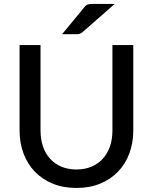

<svg xmlns="http://www.w3.org/2000/svg" viewBox="-20 -947 778 976"><path d="M368.5 -85.5Q411.5 -85.5 445.5 -100Q479.5 -114.5 503 -140.8Q526.5 -167 539 -203.2Q551.5 -239.5 551.5 -283.5V-718H657.5V-283.5Q657.5 -220.5 637.5 -167Q617.5 -113.5 580 -74.5Q542.5 -35.5 489 -13.5Q435.5 8.5 368.5 8.5Q301.5 8.5 248 -13.5Q194.5 -35.5 157 -74.5Q119.5 -113.5 99.5 -167Q79.5 -220.5 79.5 -283.5V-718H186V-284Q186 -240 198.2 -203.5Q210.5 -167 234 -140.8Q257.5 -114.5 291.5 -100Q325.5 -85.5 368.5 -85.5ZM563 -927 400 -784Q391.5 -777 384.5 -775Q377.5 -773 366 -773H295.5L408.5 -910Q413 -916 417.2 -919.2Q421.5 -922.5 426.5 -924.2Q431.5 -926 438 -926.5Q444.5 -927 453 -927Z"/></svg>

Font: LatoLatin Medium
Style: Regular
Weight: 500
Designer: Lukasz Dziedzic with Adam Twardoch and Botio Nikoltchev
Foundry: tyPoland Lukasz Dziedzic
Version: Version 2.015; 2015-08-06; http://www.latofonts.com/